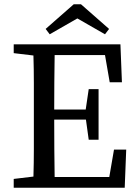

<svg xmlns="http://www.w3.org/2000/svg" viewBox="-20 -876 643 896"><path d="M44 -628V-669H542L549 -492H492L470 -619H235Q234 -555 233.5 -491Q233 -427 233 -365H380L394 -460H440V-224H394L381 -318H233Q233 -243 233.5 -177.5Q234 -112 235 -50H490L512 -178H569L562 0H44V-41L136 -52Q138 -115 138 -180Q138 -245 138 -310V-359Q138 -424 138 -488.5Q138 -553 136 -617ZM358 -856 489 -741 470 -716 341 -790 212 -716 193 -741 324 -856Z"/></svg>

Font: Source Serif Pro
Style: Regular
Weight: 400
Designer: Frank Grießhammer
Foundry: Adobe Systems Incorporated
Version: Version 3.001;hotconv 1.0.111;makeotfexe 2.5.65597